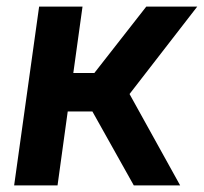

<svg xmlns="http://www.w3.org/2000/svg" viewBox="-20 -564 620 584"><path d="M387 0H528L374 -278L580 -544H425L267 -342H203L231 -544H99L23 0H155L186 -225H261Z"/></svg>

Font: Mluvka Bold
Style: Italic
Weight: 700
Italic angle: -8°
Designer: Modified by Jiří Krblich, Original typeface by Gumpita Rahayu
Foundry: Gumpita Rahayu & Jiří Krblich
Version: Version 2.000;Glyphs 3.1.1 (3134)